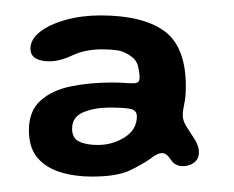

<svg xmlns="http://www.w3.org/2000/svg" viewBox="-20 -637 304 249"><path d="M99 -408Q76.5 -408 58 -413.8Q39.5 -419.5 28.5 -432.5Q17.5 -445.5 17.5 -468Q17.5 -493 32.5 -506.5Q47.5 -520 72 -525Q96.5 -530 125 -530Q135 -530 141 -529.5Q147 -529 151.5 -529Q157 -529 159 -530.5Q161 -532 161 -536.5Q161 -543.5 158.8 -551.8Q156.5 -560 148.5 -565Q140.5 -570.5 132 -571.8Q123.5 -573 112 -573Q90.5 -573 74 -565.2Q57.5 -557.5 44 -557.5Q32.5 -557.5 26 -561.5Q19.5 -565.5 19.5 -574Q19.5 -586 32 -595.8Q44.5 -605.5 65.2 -611.2Q86 -617 110.5 -617Q165 -617 193 -596.8Q221 -576.5 221 -525Q221 -511.5 219 -502.5Q217 -493.5 217 -487Q217 -480.5 222.2 -472.2Q227.5 -464 232.8 -455.8Q238 -447.5 238 -439.5Q238 -431 231.8 -426.2Q225.5 -421.5 217 -421.5Q207 -421.5 201.5 -430Q196 -438.5 190 -438.5Q187.5 -438.5 184 -437Q180.5 -435.5 175.5 -431.5Q166.5 -425 149.5 -416.5Q132.5 -408 99 -408ZM107 -449Q126 -449 141.8 -459Q157.5 -469 157.5 -486Q157.5 -494 149.2 -495.8Q141 -497.5 122 -497.5Q103 -497.5 88.2 -491.5Q73.5 -485.5 73.5 -470Q73.5 -458 82.5 -453.5Q91.5 -449 107 -449Z"/></svg>

Font: Gluten
Style: Regular
Weight: 400
Designer: Tyler Finck
Foundry: Etcetera Type Company
Version: Version 1.300